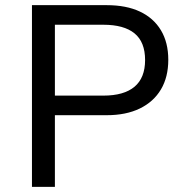

<svg xmlns="http://www.w3.org/2000/svg" viewBox="-20 -725 727 745"><path d="M104 0V-705H394Q470 -705 523 -680Q576 -655 604.5 -607.5Q633 -560 633 -493Q633 -426 604.5 -378Q576 -330 522.5 -304Q469 -278 394 -278H193V0ZM193 -354H381Q461 -354 502 -388.5Q543 -423 543 -492Q543 -562 502 -595.5Q461 -629 381 -629H193Z"/></svg>

Font: Nunito Sans 8pt
Style: Regular
Weight: 400
Version: Version 3.101;gftools[0.9.27]